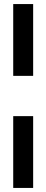

<svg xmlns="http://www.w3.org/2000/svg" viewBox="-20 -763 228 944"><path d="M45 -390V-743H143V-390ZM45 161V-192H143V161Z"/></svg>

Font: Saira Ultra Condensed
Style: Bold
Weight: 700
Width: 1
Designer: Hector Gatti with collaboration of the Omnibus-Type team
Foundry: Omnibus-Type
Version: Version 1.001; ttfautohint (v1.8)